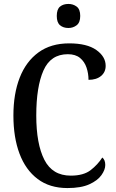

<svg xmlns="http://www.w3.org/2000/svg" viewBox="-20 -944 588 974"><path d="M322 10Q232 10 171 -36Q110 -82 79 -164.5Q48 -247 48 -358Q48 -468 80 -550Q112 -632 175 -678Q238 -724 331 -724Q421 -724 468.5 -690.5Q516 -657 516 -610Q516 -578 492.5 -558.5Q469 -539 429 -539Q429 -571 419 -601Q409 -631 386 -650Q363 -669 324 -669Q237 -669 200.5 -586.5Q164 -504 164 -358Q164 -214 205 -133.5Q246 -53 339 -53Q404 -53 440 -81Q476 -109 499 -145Q514 -133 514 -107Q514 -83 494.5 -55.5Q475 -28 433 -9Q391 10 322 10ZM327 -802Q301 -802 284.5 -816Q268 -830 268 -863Q268 -897 284.5 -910.5Q301 -924 327 -924Q351 -924 369 -910.5Q387 -897 387 -863Q387 -830 369 -816Q351 -802 327 -802Z"/></svg>

Font: Noto Serif Armenian Condensed Medium
Style: Regular
Weight: 500
Width: 3
Designer: Monotype Design Team
Foundry: Monotype Imaging Inc.
Version: Version 2.008; ttfautohint (v1.8.4.7-5d5b)